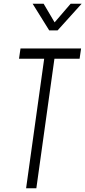

<svg xmlns="http://www.w3.org/2000/svg" viewBox="-20 -1010 458 1030"><path d="M120 0 217 -695H82L90 -750H415L407 -695H272L175 0ZM244 -847 155 -990H214L273 -890L359 -990H418L289 -847Z"/></svg>

Font: Mohave Light
Style: Italic
Weight: 300
Italic angle: -8°
Designer: Gumpita Rahayu
Foundry: Tokotype
Version: Version 2.003